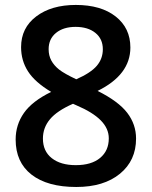

<svg xmlns="http://www.w3.org/2000/svg" viewBox="-20 -743 611 773"><path d="M285.2 -723.1Q386.7 -723.1 445.8 -676.5Q504.9 -629.9 504.9 -551.8Q504.9 -441.9 373 -377Q457 -335 492.4 -288.6Q527.8 -242.2 527.8 -185.1Q527.8 -96.7 462.9 -43.5Q397.9 9.8 287.1 9.8Q170.9 9.8 106.9 -40Q43 -89.8 43 -181.2Q43 -240.7 76.4 -288.3Q109.9 -335.9 186 -373Q120.6 -412.1 92.8 -455.6Q64.9 -499 64.9 -553.2Q64.9 -630.9 126 -677Q187 -723.1 285.2 -723.1ZM152.8 -185.1Q152.8 -134.3 188.5 -106.2Q224.1 -78.1 285.2 -78.1Q348.1 -78.1 383.1 -107.2Q418 -136.2 418 -186Q418 -225.6 385.7 -258.3Q353.5 -291 288.1 -318.8L273.9 -325.2Q209.5 -296.9 181.2 -262.9Q152.8 -229 152.8 -185.1ZM284.2 -634.8Q235.4 -634.8 205.6 -610.6Q175.8 -586.4 175.8 -544.9Q175.8 -519.5 186.5 -499.5Q197.3 -479.5 217.8 -463.1Q238.3 -446.8 287.1 -423.8Q345.7 -449.7 369.9 -478.3Q394 -506.8 394 -544.9Q394 -586.4 364 -610.6Q334 -634.8 284.2 -634.8Z"/></svg>

Font: f4446545128       
Style: Regular
Weight: 600
Foundry: Ascender Corporation
Version: Version 1.10